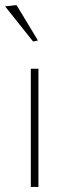

<svg xmlns="http://www.w3.org/2000/svg" viewBox="-30 -734 262 754"><path d="M-10 -709 35 -714 119 -575 100 -571ZM91 -464H121V0H91Z"/></svg>

Font: Athiti ExtraLight
Style: Regular
Weight: 275
Designer: CadsonDemak Team
Foundry: CadsonDemak
Version: Version 1.033